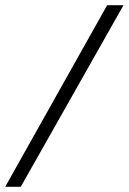

<svg xmlns="http://www.w3.org/2000/svg" viewBox="-38 -720 496 740"><path d="M375 -700H438L42 0H-18Z"/></svg>

Font: Taviraj SemiBold
Style: Italic
Weight: 600
Italic angle: -12°
Designer: Katatrad Team
Foundry: CadsonDemak
Version: Version 1.001